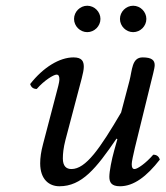

<svg xmlns="http://www.w3.org/2000/svg" viewBox="-20 -639 577 669"><path d="M506 -352C510 -370 519 -400 519 -412C519 -429 509 -439 477 -439C439 -439 441 -395 431 -357L402 -247C328 -121 279 -50 229 -50C211 -50 199 -60 199 -87C199 -103 201 -124 208 -151L251 -314C259 -346 272 -387 272 -406C272 -425 266 -439 236 -439C188 -439 131 -405 85 -346C88 -337 94 -329 108 -329C134 -359 167 -379 177 -379C184 -379 187 -374 187 -362C187 -353 181 -331 174 -305L130 -137C123 -111 120 -89 120 -70C120 -13 152 10 187 10C265 10 315 -52 386 -156L389 -154L378 -115C369 -83 361 -42 361 -23C361 -4 368 10 398 10C446 10 491 -24 537 -83C534 -92 528 -100 514 -100C488 -70 459 -50 449 -50C442 -50 439 -55 439 -67C439 -76 444 -98 450 -124ZM238 -573C238 -548 259 -527 284 -527C309 -527 330 -548 330 -573C330 -598 309 -619 284 -619C259 -619 238 -598 238 -573ZM398 -573C398 -548 419 -527 444 -527C469 -527 490 -548 490 -573C490 -598 469 -619 444 -619C419 -619 398 -598 398 -573Z"/></svg>

Font: Libertinus Serif
Style: Italic
Weight: 400
Italic angle: -12°
Designer: Philipp H. Poll, Khaled Hosny
Foundry: Caleb Maclennan
Version: Version 7.050;RELEASE